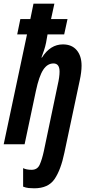

<svg xmlns="http://www.w3.org/2000/svg" viewBox="-26 -780 486 1038"><path d="M322 46 405 -345Q415 -391 415 -425Q415 -478 388.5 -509Q362 -540 314 -540Q246 -540 201 -469H198Q205 -487 212 -508Q219 -529 223 -549L231 -594H321L339 -677H250L268 -760H155L138 -677H84L67 -594H120L-6 0H107L168 -288Q185 -368 207.5 -402.5Q230 -437 263 -437Q296 -437 296 -393Q296 -364 286 -321L211 37Q201 83 188.5 110.5Q176 138 145 138Q117 138 99 129V229Q114 235 128.5 236.5Q143 238 159 238Q235 238 269 188Q303 138 322 46Z"/></svg>

Font: Noto Sans Display Condensed
Style: Bold Italic
Weight: 700
Width: 3
Designer: Monotype Design team
Foundry: Monotype Imaging Inc.
Version: 1.000